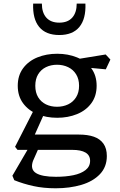

<svg xmlns="http://www.w3.org/2000/svg" viewBox="-20 -826 660 1058"><path d="M58.7 167 48.3 142.3 141 -16.7H196L161.7 61Q145.5 107.2 178.4 127.7Q211.3 148.2 288.3 148.2Q341.8 148.2 384 139.5Q426.2 130.8 451.3 111.2Q476.5 91.5 476.5 60.2Q476.5 29.8 451.4 14.8Q426.3 -0.2 378 -0.2H76.5L63 -17L169 -224.7L225.3 -204L156.3 -49.7L141.5 -84.5H414.2Q463.3 -84.5 497.3 -72.6Q531.3 -60.7 550 -34.4Q568.7 -8.2 568.7 33.8Q568.7 93.8 530.6 133.8Q492.5 173.7 428.7 192.6Q364.8 211.5 287 211.5Q219.7 211.5 164.2 199.3Q108.7 187.2 58.7 167ZM77.8 -353.3Q77.8 -410 107.2 -449.8Q136.5 -489.5 186 -509.7Q235.5 -529.8 295.2 -529.8Q354.8 -529.8 404.3 -509.7Q453.8 -489.5 483.2 -449.8Q512.5 -410 512.5 -353.3Q512.5 -296.8 483.2 -257Q453.8 -217.2 404.3 -197.1Q354.8 -177 295.2 -177Q235.5 -177 186 -197.1Q136.5 -217.2 107.2 -257Q77.8 -296.8 77.8 -353.3ZM415.7 -353.3Q415.7 -390.5 399.4 -416.6Q383.2 -442.7 355.5 -455.9Q327.8 -469.2 294.2 -469.2Q260.5 -469.2 233.2 -455.9Q206 -442.7 190.2 -416.6Q174.5 -390.5 174.5 -353.3Q174.5 -316.3 190.2 -290.2Q206 -264.2 233.2 -250.9Q260.5 -237.7 294.2 -237.7Q327.8 -237.7 355.5 -250.9Q383.2 -264.2 399.4 -290.2Q415.7 -316.3 415.7 -353.3ZM425.3 -456.8 387.3 -497.3 562.3 -525.8 588.3 -497.8 563 -444ZM162.7 -806.2H210.7Q210.7 -756.5 235.3 -728.8Q260 -701.2 306.7 -701.2Q353.3 -701.2 378 -728.8Q402.7 -756.5 402.7 -806.2H450.7Q454 -722 417.4 -677.5Q380.8 -633 306.7 -633Q232.5 -633 195.9 -677.5Q159.3 -722 162.7 -806.2Z"/></svg>

Font: Monaspace Xenon Var ExtraLight
Style: Regular
Weight: 200
Designer: Riley Cran and the Lettermatic Team
Version: Version 1.200 (Monaspace Xenon Var)